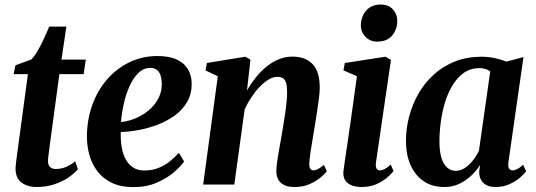

<svg xmlns="http://www.w3.org/2000/svg" viewBox="-20 -794 2305 826"><path d="M196 -183.5Q193.5 -164 191.5 -148.8Q189.5 -133.5 188 -121.8Q186.5 -110 186.5 -100.5Q186.5 -83.5 195.5 -75.2Q204.5 -67 220 -67Q244 -67 265.2 -76.2Q286.5 -85.5 303.5 -100.5L315 -66Q299.5 -47.5 273.8 -30Q248 -12.5 213.5 -1Q179 10.5 137 10.5Q98 10.5 72 -9Q46 -28.5 47 -72.5Q47.5 -77 48 -84.5Q48.5 -92 50.2 -104.2Q52 -116.5 54.2 -135.5Q56.5 -154.5 60.5 -181.5L100 -475H38.5L46.5 -513L114.5 -538Q128 -551 142.2 -575.8Q156.5 -600.5 169.5 -628.8Q182.5 -657 191.5 -679.5H265.5L244.5 -537.5H349L340 -475H235.5Z M772 -99.5Q758 -78.5 728 -52.8Q698 -27 654 -8Q610 11 553.5 11Q500 11 462 -7Q424 -25 400 -56Q376 -87 365 -125.8Q354 -164.5 354 -205.5Q354 -278.5 376.8 -341.8Q399.5 -405 440.5 -452.2Q481.5 -499.5 537 -526.2Q592.5 -553 657 -553Q708.5 -553 740.8 -537.8Q773 -522.5 788.5 -496.2Q804 -470 804.5 -437Q805.5 -391 785.5 -356.2Q765.5 -321.5 732 -297.2Q698.5 -273 658 -257.5Q617.5 -242 576 -234.5Q534.5 -227 499.5 -226Q498.5 -191 503.5 -161Q508.5 -131 520.8 -108.5Q533 -86 553 -73.2Q573 -60.5 601 -60.5Q634.5 -60.5 661.8 -71.5Q689 -82.5 710.8 -100Q732.5 -117.5 749.5 -136.5ZM627.5 -502Q598 -502 575.5 -480.2Q553 -458.5 537.2 -423.2Q521.5 -388 512.5 -347.2Q503.5 -306.5 500.5 -269Q523 -271 547.8 -279.2Q572.5 -287.5 595.5 -301.8Q618.5 -316 636.8 -335.8Q655 -355.5 665.8 -380.5Q676.5 -405.5 676 -435Q675 -469.5 662.5 -485.8Q650 -502 627.5 -502Z M1042.5 -404.5Q1059 -433.5 1079.8 -459.8Q1100.5 -486 1125.5 -506.5Q1150.5 -527 1178.8 -538.8Q1207 -550.5 1238.5 -550.5Q1293 -550.5 1324.2 -518.8Q1355.5 -487 1355.5 -417.5Q1355.5 -397.5 1351.8 -367.8Q1348 -338 1342.8 -305.5Q1337.5 -273 1333 -245Q1329 -219 1324 -190.2Q1319 -161.5 1315.2 -135.2Q1311.5 -109 1310.5 -90.5Q1310.5 -73 1315.8 -67Q1321 -61 1328 -61Q1336.5 -61 1347.2 -66.2Q1358 -71.5 1373.5 -84.5L1386 -57Q1379 -47.5 1360.5 -31.5Q1342 -15.5 1313.2 -2.5Q1284.5 10.5 1245.5 10.5Q1217.5 10.5 1200.5 1.2Q1183.5 -8 1176 -23.8Q1168.5 -39.5 1169 -59.5Q1169 -71 1171.2 -89.2Q1173.5 -107.5 1177.2 -129.5Q1181 -151.5 1185 -174.8Q1189 -198 1193 -219.5Q1196.5 -241.5 1200.5 -265.5Q1204.5 -289.5 1207.8 -313.2Q1211 -337 1213.2 -358.8Q1215.5 -380.5 1215 -398.5Q1215 -423 1210.8 -437.2Q1206.5 -451.5 1197.2 -457.5Q1188 -463.5 1172.5 -463.5Q1155 -463.5 1135.8 -452Q1116.5 -440.5 1097.5 -420.8Q1078.5 -401 1061.8 -376Q1045 -351 1032.5 -323.5L988 0H854L917 -466L864.5 -491L870 -523L1035.5 -550L1057.5 -537Z M1535.5 10.5Q1510 10.5 1491.5 2.8Q1473 -5 1464 -20.2Q1455 -35.5 1457.5 -58Q1459.5 -74.5 1464 -104.8Q1468.5 -135 1474.5 -175.2Q1480.5 -215.5 1487.2 -263Q1494 -310.5 1501.2 -362.2Q1508.5 -414 1515.5 -466L1457.5 -491.5L1463.5 -523L1638.5 -550L1662 -536.5L1597.5 -95.5Q1595 -77.5 1599.8 -69.2Q1604.5 -61 1614 -61Q1624 -61 1634.5 -66.5Q1645 -72 1661 -86L1673 -58Q1665 -47.5 1646.8 -31.2Q1628.5 -15 1600.8 -2.2Q1573 10.5 1535.5 10.5ZM1602.5 -615Q1571.5 -615 1551.5 -636.5Q1531.5 -658 1532.5 -687Q1533.5 -724 1556 -749.2Q1578.5 -774.5 1617 -774.5Q1652 -774.5 1670.8 -753.2Q1689.5 -732 1689 -704.5Q1689 -667 1667 -641Q1645 -615 1602.5 -615Z M2167.5 -97.5Q2164.5 -77 2170 -69Q2175.5 -61 2185.5 -61Q2194.5 -61 2205.2 -66.5Q2216 -72 2230.5 -85L2243.5 -57Q2236 -46.5 2217.8 -30.5Q2199.5 -14.5 2172.5 -2Q2145.5 10.5 2111.5 10.5Q2077.5 10.5 2059.2 -7.5Q2041 -25.5 2041.5 -56.5L2045.5 -84.5Q2031 -61.5 2008.8 -39.8Q1986.5 -18 1957.2 -3.8Q1928 10.5 1891.5 10.5Q1839 10.5 1802.2 -14.8Q1765.5 -40 1746 -84.5Q1726.5 -129 1726.5 -187Q1726.5 -241.5 1740.5 -294Q1754.5 -346.5 1781.2 -392.8Q1808 -439 1847.5 -474.5Q1887 -510 1938.5 -530Q1990 -550 2052.5 -550Q2080.5 -550 2109 -543.8Q2137.5 -537.5 2159 -529L2232 -548.5ZM2089 -486.5Q2081 -493 2069.5 -497Q2058 -501 2043 -501Q2005.5 -501 1977.2 -481.8Q1949 -462.5 1928.5 -429.8Q1908 -397 1895.2 -356Q1882.5 -315 1876.5 -271Q1870.5 -227 1870.5 -185.5Q1870.5 -142.5 1879.2 -114.5Q1888 -86.5 1904 -72.8Q1920 -59 1940.5 -59Q1955.5 -59 1970 -66Q1984.5 -73 1997.5 -85.2Q2010.5 -97.5 2021.5 -113Q2032.5 -128.5 2040.5 -145.5Z"/></svg>

Font: Merriweather 60pt
Style: Bold Italic
Weight: 700
Italic angle: -7.8°
Version: Version 2.101